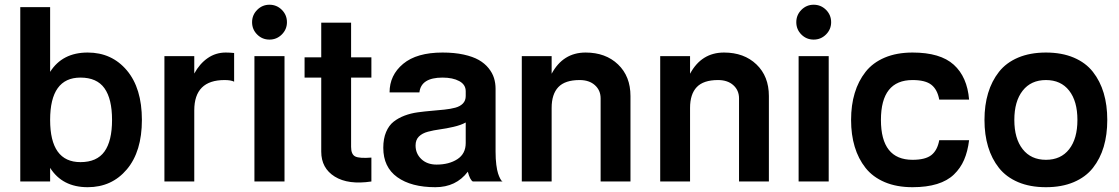

<svg xmlns="http://www.w3.org/2000/svg" viewBox="-20 -760 4686 804"><path d="M189.9 -257.8Q189.9 -81.1 316.9 -81.1Q385.7 -81.1 417.5 -125.5Q449.2 -169.9 449.2 -257.8Q449.2 -345.7 417.5 -390.4Q385.7 -435.1 316.9 -435.1Q189.9 -435.1 189.9 -257.8ZM64.9 0V-730H189.9V-459Q241.2 -540 347.2 -540Q448.2 -540 511.2 -465.3Q574.2 -390.6 574.2 -257.8Q574.2 -125.5 511.2 -50.8Q448.2 23.9 347.2 23.9Q241.2 23.9 189.9 -57.1V0Z M960.4 -418Q946.8 -424.8 920.4 -424.8Q793.5 -424.8 793.5 -297.9V0H668.5V-524.9H793.5V-452.1Q815.9 -493.2 849.6 -516.6Q883.3 -540 925.3 -540Q940.9 -540 960.4 -538.1Z M1108.4 -740.2Q1138.7 -740.2 1160.2 -718.8Q1181.6 -697.3 1181.6 -667Q1181.6 -637.2 1160.2 -615.7Q1138.7 -594.2 1108.4 -594.2Q1078.1 -594.2 1056.9 -615.5Q1035.6 -636.7 1035.6 -667Q1035.6 -697.3 1057.1 -718.8Q1078.6 -740.2 1108.4 -740.2ZM1045.4 0V-524.9H1171.4V0Z M1255.4 -435.1V-520H1325.2V-665H1450.2V-520H1535.2V-435.1H1450.2V-145Q1450.2 -113.3 1467.8 -104.7Q1485.4 -96.2 1535.2 -100.1V0Q1438.5 14.6 1381.8 -20.5Q1325.2 -55.7 1325.2 -125V-435.1Z M1930.2 -377.9Q1930.2 -405.8 1903.1 -420.4Q1876 -435.1 1833 -435.1Q1743.2 -435.1 1736.3 -373H1611.3Q1611.3 -445.3 1668.2 -492.7Q1725.1 -540 1833 -540Q1882.8 -540 1921.6 -531.5Q1960.4 -522.9 1985.1 -508.8Q2009.8 -494.6 2025.9 -474.6Q2042 -454.6 2048.6 -433.3Q2055.2 -412.1 2055.2 -388.2V-125Q2055.2 -94.2 2058.3 -70.1Q2061.5 -45.9 2065.7 -33.4Q2069.8 -21 2074.2 -12.7Q2078.6 -4.4 2081.5 -2L2085 0H1960Q1947.8 -6.8 1939 -41Q1889.6 23.9 1803.2 23.9Q1702.1 23.9 1643.6 -18.1Q1585 -60.1 1585 -141.1Q1585 -179.2 1596.7 -207Q1608.4 -234.9 1628.4 -250.5Q1648.4 -266.1 1674.3 -275.9Q1700.2 -285.6 1729 -289.6Q1757.8 -293.5 1786.4 -295.9Q1814.9 -298.3 1840.8 -301Q1866.7 -303.7 1886.7 -309.1Q1906.7 -314.5 1918.5 -326.7Q1930.2 -338.9 1930.2 -357.9ZM1930.2 -161.1V-247.1Q1909.7 -235.8 1878.9 -228.8Q1848.1 -221.7 1822.3 -218.3Q1796.4 -214.8 1772.2 -208.5Q1748 -202.1 1734.1 -188.2Q1720.2 -174.3 1720.2 -150.9Q1720.2 -116.7 1744.4 -93.8Q1768.6 -70.8 1808.1 -70.8Q1860.4 -70.8 1895.3 -93.5Q1930.2 -116.2 1930.2 -161.1Z M2165 0V-524.9H2290V-451.2Q2337.9 -540 2432.1 -540Q2516.1 -540 2568.1 -490.2Q2620.1 -440.4 2620.1 -357.9V0H2495.1V-348.1Q2495.1 -381.8 2471.2 -403.3Q2447.3 -424.8 2407.2 -424.8Q2346.2 -424.8 2318.1 -395.3Q2290 -365.7 2290 -308.1V0Z M2744.6 0V-524.9H2869.6V-451.2Q2917.5 -540 3011.7 -540Q3095.7 -540 3147.7 -490.2Q3199.7 -440.4 3199.7 -357.9V0H3074.7V-348.1Q3074.7 -381.8 3050.8 -403.3Q3026.9 -424.8 2986.8 -424.8Q2925.8 -424.8 2897.7 -395.3Q2869.6 -365.7 2869.6 -308.1V0Z M3387.2 -740.2Q3417.5 -740.2 3439 -718.8Q3460.4 -697.3 3460.4 -667Q3460.4 -637.2 3439 -615.7Q3417.5 -594.2 3387.2 -594.2Q3356.9 -594.2 3335.7 -615.5Q3314.5 -636.7 3314.5 -667Q3314.5 -697.3 3335.9 -718.8Q3357.4 -740.2 3387.2 -740.2ZM3324.2 0V-524.9H3450.2V0Z M3801.3 -424.8Q3668.9 -424.8 3668.9 -257.8Q3668.9 -90.8 3801.3 -90.8Q3855 -90.8 3880.1 -110.6Q3905.3 -130.4 3913.1 -172.9H4038.1Q4032.2 -125.5 4017.1 -90.6Q4002 -55.7 3974.6 -29.3Q3947.3 -2.9 3903.8 10.5Q3860.4 23.9 3801.3 23.9Q3734.9 23.9 3684.8 2.7Q3634.8 -18.6 3604.5 -56.9Q3574.2 -95.2 3559.1 -145.5Q3543.9 -195.8 3543.9 -257.8Q3543.9 -319.8 3559.1 -370.1Q3574.2 -420.4 3604.5 -459Q3634.8 -497.6 3684.8 -518.8Q3734.9 -540 3801.3 -540Q3917.5 -540 3973.9 -489Q4030.3 -438 4038.1 -342.8H3913.1Q3905.3 -385.3 3880.1 -405Q3855 -424.8 3801.3 -424.8Z M4262.5 -380.4Q4227.5 -335.9 4227.5 -257.8Q4227.5 -179.7 4262.5 -135.3Q4297.4 -90.8 4359.9 -90.8Q4422.4 -90.8 4457 -135Q4491.7 -179.2 4491.7 -257.8Q4491.7 -336.4 4457 -380.6Q4422.4 -424.8 4359.9 -424.8Q4297.4 -424.8 4262.5 -380.4ZM4117.7 -145.5Q4102.5 -195.8 4102.5 -257.8Q4102.5 -319.8 4117.7 -370.1Q4132.8 -420.4 4163.1 -459Q4193.4 -497.6 4243.4 -518.8Q4293.5 -540 4359.9 -540Q4426.3 -540 4476.3 -518.8Q4526.4 -497.6 4556.6 -459Q4586.9 -420.4 4601.8 -370.1Q4616.7 -319.8 4616.7 -257.8Q4616.7 -195.8 4601.8 -145.5Q4586.9 -95.2 4556.6 -56.9Q4526.4 -18.6 4476.3 2.7Q4426.3 23.9 4359.9 23.9Q4293.5 23.9 4243.4 2.7Q4193.4 -18.6 4163.1 -56.9Q4132.8 -95.2 4117.7 -145.5Z"/></svg>

Font: Miedinger*
Style: Bold
Weight: 700
Version: Version 001.000